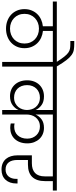

<svg xmlns="http://www.w3.org/2000/svg" viewBox="738 -1784 1025 2600"><g transform="rotate(90 1251.0 -483.5)"><path d="M338 -106Q382 -106 419 -120.5Q456 -135 483 -161Q510 -187 525 -223Q540 -259 540 -302Q540 -345 525 -381Q510 -417 483 -443Q456 -469 419 -483.5Q382 -498 338 -498Q295 -498 258.5 -483.5Q222 -469 195 -443Q168 -417 153 -381Q138 -345 138 -302Q138 -259 153 -223Q168 -187 195 -161Q222 -135 258.5 -120.5Q295 -106 338 -106ZM338 -52Q282 -52 233.5 -70Q185 -88 149.5 -121Q114 -154 94 -200Q74 -246 74 -302Q74 -355 92 -399Q110 -443 141 -475Q172 -507 214.5 -526.5Q257 -546 306 -551V-686H-29V-740H706V-686H369V-552Q418 -547 461 -527.5Q504 -508 535.5 -475.5Q567 -443 585 -399Q603 -355 603 -302Q603 -246 583 -200Q563 -154 527.5 -121Q492 -88 443.5 -70Q395 -52 338 -52Z M789 0V-686H648V-740H788Q747 -804 718 -840.5Q689 -877 663 -895.5Q637 -914 609 -918.5Q581 -923 544 -923H506V-976H543Q590 -976 625.5 -970Q661 -964 694.5 -940.5Q728 -917 764.5 -870Q801 -823 850 -740H993V-686H852V0Z M1440 -221Q1419 -173 1372.5 -139.5Q1326 -106 1253 -106Q1206 -106 1167 -122Q1128 -138 1099 -168.5Q1070 -199 1054 -242Q1038 -285 1038 -339Q1038 -391 1054.5 -433Q1071 -475 1100 -504.5Q1129 -534 1168.5 -550Q1208 -566 1255 -566Q1328 -566 1373.5 -533Q1419 -500 1440 -453V-686H935V-740H1995V-686H1501V-450Q1521 -499 1565.5 -532.5Q1610 -566 1682 -566Q1727 -566 1765.5 -550Q1804 -534 1832 -504Q1860 -474 1876 -432.5Q1892 -391 1892 -340Q1892 -285 1876 -242Q1860 -199 1832 -169.5Q1804 -140 1766 -124.5Q1728 -109 1683 -109Q1666 -109 1650.5 -111Q1635 -113 1622 -116V-168Q1633 -165 1645 -164Q1657 -163 1668 -163Q1702 -163 1731 -174.5Q1760 -186 1781.5 -208.5Q1803 -231 1815.5 -264Q1828 -297 1828 -339Q1828 -379 1815 -410.5Q1802 -442 1780 -464.5Q1758 -487 1728.5 -499Q1699 -511 1665 -511Q1621 -511 1590 -494.5Q1559 -478 1539 -452Q1519 -426 1510 -394Q1501 -362 1501 -330V0H1440ZM1271 -161Q1316 -161 1348 -177.5Q1380 -194 1400.5 -219.5Q1421 -245 1430.5 -275.5Q1440 -306 1440 -335V-336Q1440 -367 1430.5 -398Q1421 -429 1400.5 -454Q1380 -479 1348 -495Q1316 -511 1271 -511Q1236 -511 1205.5 -499Q1175 -487 1152.5 -465Q1130 -443 1116.5 -410.5Q1103 -378 1103 -338Q1103 -296 1116 -263Q1129 -230 1151.5 -207.5Q1174 -185 1204.5 -173Q1235 -161 1271 -161Z M1937 -740H2531V-686H2403V-579Q2403 -467 2347.5 -408Q2292 -349 2180 -349H2117V-203Q2117 -169 2124.5 -140Q2132 -111 2148 -90Q2164 -69 2188 -57.5Q2212 -46 2245 -46Q2305 -46 2339 -85.5Q2373 -125 2373 -191V-208H2435V-192Q2435 -100 2385 -45.5Q2335 9 2246 9Q2198 9 2162 -7Q2126 -23 2102 -51.5Q2078 -80 2066 -119.5Q2054 -159 2054 -206V-402H2161Q2248 -402 2293.5 -445.5Q2339 -489 2339 -579V-686H1937Z"/></g></svg>

Font: SVN-Poppins Light
Style: Regular
Weight: 300
Designer: Ninad Kale (Devanagari), Jonny Pinhorn (Latin)
Foundry: Indian Type Foundry
Version: Version 3.002 2017; ttfautohint (v1.8.3)